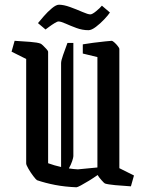

<svg xmlns="http://www.w3.org/2000/svg" viewBox="-20 -785 625 814"><path d="M91 -535 29 -566 42 -612Q76 -610 108 -607.5Q140 -605 152 -600Q155 -599 162.5 -592Q170 -585 177 -577Q184 -569 184 -566V-93Q198 -88 211.5 -84Q225 -80 239 -77V-517Q239 -528 247.5 -552Q256 -576 266 -603H291V-123Q291 -117 286 -102Q281 -87 272 -71Q291 -68 310 -67L393 -75V-543L331 -558V-597Q347 -600 374.5 -603.5Q402 -607 426 -609.5Q450 -612 454 -612Q457 -612 465 -605Q473 -598 479.5 -589.5Q486 -581 486 -578V-72L548 -41L535 5Q501 3 469 0Q437 -3 425 -7Q422 -8 410 -21.5Q398 -35 394 -43Q377 -31 357.5 -19Q338 -7 323 1Q308 9 304 9Q255 7 213.5 -1Q172 -9 137 -21Q133 -23 121.5 -38Q110 -53 100.5 -69.5Q91 -86 91 -92ZM355 -657Q329 -657 303.5 -666.5Q278 -676 258 -685Q238 -694 228 -694Q223 -694 211.5 -687Q200 -680 188.5 -671.5Q177 -663 173 -660L141 -687Q150 -698 166 -716.5Q182 -735 200 -750Q218 -765 230 -765Q250 -765 277.5 -755Q305 -745 329 -734.5Q353 -724 363 -724Q371 -724 387.5 -737.5Q404 -751 412 -761L446 -732Q439 -721 422 -703Q405 -685 386.5 -671Q368 -657 355 -657Z"/></svg>

Font: Grenze Gotisch
Style: Regular
Weight: 400
Designer: Renata Polastri
Foundry: Omnibus-Type
Version: Version 1.001